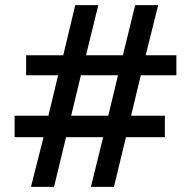

<svg xmlns="http://www.w3.org/2000/svg" viewBox="-20 -730 746 750"><path d="M669 -514V-436H530L492 -278H624V-194H472L425 0H335L383 -194H238L191 0H101L150 -194H37V-278H169L207 -436H82V-514H227L274 -710H364L316 -514H460L508 -710H598L549 -514ZM258 -278H403L441 -436H296Z"/></svg>

Font: Raleway
Style: Regular
Weight: 600
Designer: Matt McInerney, Pablo Impallari, Rodrigo Fuenzalida
Foundry: Matt McInerney, Pablo Impallari, Rodrigo Fuenzalida
Version: Version 1.000;PS 001.001;hotconv 1.0.56; ttfautohint (v1.5)